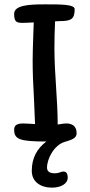

<svg xmlns="http://www.w3.org/2000/svg" viewBox="-20 -650 413 882"><path d="M233 -552 253 -553C307 -553 323 -562 323 -608C323 -631 254 -630 184 -630C108 -630 45 -625 45 -586C45 -552 54 -545 82 -545C90 -545 101 -545 135 -547L133 -492C131 -442 130 -387 130 -374C130 -319 132 -262 136 -198L141 -80C119 -81 112 -82 108 -82C76 -84 45 -85 45 -54C45 -9 73 0 193 0C151 32 126 74 126 135C126 184 165 212 219 212C261 212 291 193 291 167C291 145 284 138 270 138C261 138 252 146 231 146C212 146 196 140 196 120C196 79 229 16 277 2C315 -9 332 -17 332 -38C332 -71 311 -83 284 -83C274 -83 267 -81 245 -78C245 -193 230 -309 230 -429C230 -470 231 -509 233 -552Z"/></svg>

Font: Itim
Style: Regular
Weight: 400
Designer: CadsonDemak Team
Foundry: Pablo Impallari
Version: Version 1.002;PS 001.002;hotconv 1.0.88;makeotf.lib2.5.64775